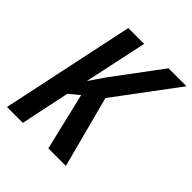

<svg xmlns="http://www.w3.org/2000/svg" viewBox="-197 -841 968 968"><g transform="rotate(45 287.5 -357.0)"><path d="M9 0 160 -714H273L201 -377L257 -459L447 -714H575L328 -383L429 0H304L231 -307L177 -262L122 0Z"/></g></svg>

Font: Noto Sans Condensed SemiBold
Style: Italic
Weight: 600
Width: 3
Italic angle: -12°
Designer: Monotype Design Team
Foundry: Monotype Imaging Inc.
Version: Version 2.013; ttfautohint (v1.8.4.7-5d5b)